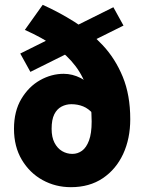

<svg xmlns="http://www.w3.org/2000/svg" viewBox="-20 -764 602 796"><path d="M274 12Q210 12 156.5 -17.5Q103 -47 70.5 -101.5Q38 -156 38 -230Q38 -303 68.5 -354Q99 -405 146 -431.5Q193 -458 244 -458Q280 -458 314.5 -440.5Q349 -423 364 -378L366 -292Q347 -314 324.5 -323Q302 -332 276 -332Q254 -332 235 -322Q216 -312 205 -290Q194 -268 194 -230Q194 -195 206 -172Q218 -149 237.5 -137.5Q257 -126 280 -126Q302 -126 320 -139Q338 -152 349 -181.5Q360 -211 360 -260Q360 -332 343.5 -388.5Q327 -445 293 -490Q259 -535 207 -571.5Q155 -608 83 -640L157 -744Q224 -714 288.5 -673.5Q353 -633 405.5 -577Q458 -521 489 -445.5Q520 -370 520 -270Q520 -189 490.5 -125.5Q461 -62 406 -25Q351 12 274 12ZM106 -466 64 -542 450 -734 492 -658Z"/></svg>

Font: Mada Black
Style: Regular
Weight: 900
Designer: Khaled Hosny
Version: Version 1.5